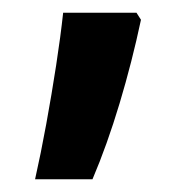

<svg xmlns="http://www.w3.org/2000/svg" viewBox="-20 -147 296 301"><path d="M201 -116Q187 -50 167.5 15Q148 80 125 134H35Q44 94 52.5 47.5Q61 1 68 -44.5Q75 -90 79 -127H194Z"/></svg>

Font: Noto Sans Georgian Condensed SemiBold
Style: Regular
Weight: 600
Width: 3
Designer: Monotype Design Team, Akaki Razmadze
Foundry: Google LLC
Version: Version 2.005; ttfautohint (v1.8.4.7-5d5b)